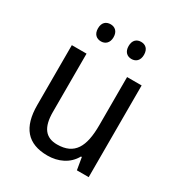

<svg xmlns="http://www.w3.org/2000/svg" viewBox="-174 -844 907 972"><g transform="rotate(30 279.5 -358.0)"><path d="M145 -676C145 -642 165 -626 191 -626C215 -626 236 -642 236 -676C236 -711 215 -726 191 -726C165 -726 145 -711 145 -676ZM324 -676C324 -642 344 -626 369 -626C394 -626 414 -642 414 -676C414 -711 394 -726 369 -726C344 -726 324 -711 324 -676ZM481 -536H396V-255C396 -129 361 -63 259 -63C191 -63 159 -106 159 -195V-536H73V-186C73 -56 128 10 245 10C307 10 365 -16 395 -71H400L412 0H481Z"/></g></svg>

Font: Noto Sans Malayalam SemiCondensed
Style: Regular
Weight: 400
Width: 4
Designer: Jelle Bosma - Monotype Design Team
Foundry: Monotype Imaging Inc.
Version: Version 2.104